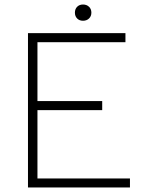

<svg xmlns="http://www.w3.org/2000/svg" viewBox="-20 -832 640 851"><path d="M104 -685H536V-645H146V-384H433V-344H146V-41H556V-1H104ZM312 -776Q312 -792 322 -802Q332 -812 348 -812Q364 -812 374.5 -802Q385 -792 385 -776Q385 -760 374.5 -750Q364 -740 348 -740Q332 -740 322 -750Q312 -760 312 -776Z"/></svg>

Font: Bellota Text Light
Style: Regular
Weight: 300
Designer: Kemie Guaida
Foundry: Kemie Guaida
Version: Version 4.001